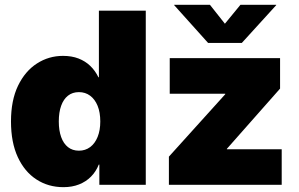

<svg xmlns="http://www.w3.org/2000/svg" viewBox="-20 -772 1248 802"><path d="M245.1 9.8Q181.6 9.8 132.1 -22.5Q82.5 -54.7 54.2 -116Q25.9 -177.2 25.9 -264.6Q25.9 -353 55.4 -414.1Q85 -475.1 134.3 -506.8Q183.6 -538.6 243.2 -538.6Q279.8 -538.6 308.1 -527.6Q336.4 -516.6 357.2 -496.6Q377.9 -476.6 391.1 -449.2H393.1V-727.5H588.9V0H395V-84.5H392.6Q380.9 -55.2 360.1 -34.2Q339.4 -13.2 310.3 -1.7Q281.2 9.8 245.1 9.8ZM309.6 -142.6Q336.4 -142.6 356.4 -157.5Q376.5 -172.4 387.7 -200Q398.9 -227.5 398.9 -264.6Q398.9 -302.7 387.7 -330.1Q376.5 -357.4 356.4 -372.3Q336.4 -387.2 309.6 -387.2Q282.7 -387.2 263.9 -372.3Q245.1 -357.4 235.4 -330.1Q225.6 -302.7 225.6 -264.6Q225.6 -227.1 235.4 -199.7Q245.1 -172.4 263.9 -157.5Q282.7 -142.6 309.6 -142.6ZM685.5 0V-117.7L920.9 -378.4V-380.4H689V-529.3H1149.9V-401.9L927.7 -150.4V-148.4H1156.7V0ZM856.9 -752 919.4 -672.9 984.4 -752H1133.8V-750.5L990.2 -592.8H849.1L707.5 -750.5V-752Z"/></svg>

Font: Inter 24pt Black
Style: Regular
Weight: 900
Designer: Rasmus Andersson
Foundry: rsms
Version: Version 4.001;git-66647c0bb